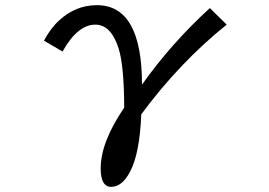

<svg xmlns="http://www.w3.org/2000/svg" viewBox="-20 -603 1040 742"><path d="M149.9 -445.8Q175.8 -494.6 209.5 -524.9Q272.9 -583 354.5 -583Q528.8 -583 528.8 -275.9Q641.1 -434.6 791 -571.8L856 -507.8Q673.8 -361.3 525.9 -161.1Q520 -10.3 482.9 60.1Q452.1 119.1 409.7 119.1Q369.1 119.1 369.1 47.9Q369.1 -53.7 460 -187Q459.5 -350.6 438 -417Q408.7 -507.8 348.6 -507.8Q279.8 -507.8 221.7 -403.8Z"/></svg>

Font: BIZ UDGothic
Style: Regular
Weight: 400
Monospace: yes
Designer: TypeBank Co., Ltd.
Foundry: Morisawa Inc.
Version: Version 1.05